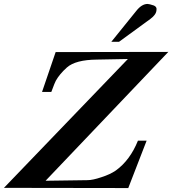

<svg xmlns="http://www.w3.org/2000/svg" viewBox="-70 -953 873 973"><path d="M783 -690 161 -37 373 -40Q400 -40 444 -55Q488 -69 517 -89Q589 -141 629 -240H673L580 0L-50 -1L578 -654L421 -651Q313 -650 269 -611Q232 -578 213 -544Q209 -538 190 -487H143L212 -689ZM710 -925Q726 -918 723 -902Q722 -879 692 -857L533 -741H494L620 -897Q648 -933 678 -933Q686 -933 710 -925Z"/></svg>

Font: DG Didot
Style: Bold Italic
Weight: 700
Designer: David Gatwood, Takis Katsoulidis, and George D. Matthiopoulos
Foundry: David Gatwood
Version: Version 1.0